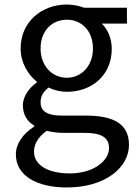

<svg xmlns="http://www.w3.org/2000/svg" viewBox="-20 -577 603 847"><path d="M275 250C443 250 549 163 549 62C549 -27 486 -67 360 -67H254C181 -67 159 -91 159 -126C159 -156 174 -174 194 -191C218 -179 248 -172 275 -172C385 -172 473 -245 473 -361C473 -408 455 -448 429 -473H540V-543H351C332 -550 305 -557 275 -557C165 -557 71 -482 71 -363C71 -298 106 -246 142 -217V-213C114 -193 81 -157 81 -112C81 -69 102 -40 131 -23V-19C80 14 50 58 50 104C50 198 142 250 275 250ZM275 -234C212 -234 159 -284 159 -363C159 -443 211 -490 275 -490C339 -490 390 -442 390 -363C390 -284 337 -234 275 -234ZM288 188C189 188 130 150 130 92C130 60 147 28 186 0C210 6 236 9 256 9H350C422 9 461 26 461 76C461 133 392 188 288 188Z"/></svg>

Font: Source Han Sans KR Regular
Style: Regular
Weight: 400
Designer: Ryoko NISHIZUKA (kana & ideographs); Paul D. Hunt (Latin, Greek & Cyrillic); Wenlong ZHANG (bopomofo); Sandoll Communica
Foundry: Adobe Systems Incorporated
Version: Version 1.004;PS 1.004;hotconv 1.0.82;makeotf.lib2.5.63406